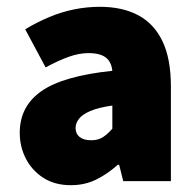

<svg xmlns="http://www.w3.org/2000/svg" viewBox="-20 -532 576 564"><path d="M188 12Q141 12 107.5 -9.5Q74 -31 56 -66Q38 -101 38 -142Q38 -220 102 -264.5Q166 -309 310 -324Q308 -342 300 -353.5Q292 -365 277 -370.5Q262 -376 240 -376Q213 -376 183 -365.5Q153 -355 114 -334L54 -446Q89 -467 125 -482Q161 -497 198 -504.5Q235 -512 274 -512Q339 -512 385.5 -487.5Q432 -463 457 -411.5Q482 -360 482 -278V0H342L330 -48H326Q296 -21 262.5 -4.5Q229 12 188 12ZM248 -120Q269 -120 283 -129.5Q297 -139 310 -154V-222Q269 -216 245.5 -206Q222 -196 212 -183Q202 -170 202 -156Q202 -139 214 -129.5Q226 -120 248 -120Z"/></svg>

Font: Assistant ExtraLight ExtraBold
Style: Regular
Weight: 800
Version: Version 3.000